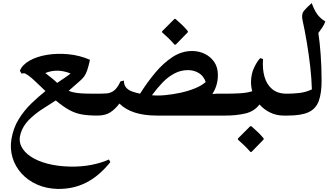

<svg xmlns="http://www.w3.org/2000/svg" viewBox="-20 -750 2174 1246"><path d="M353 476Q280 474 220.5 447.5Q161 421 120 376Q79 331 61.5 273.5Q44 216 54 154Q66 81 101.5 23.5Q137 -34 184 -79Q231 -124 275 -159Q238 -194 210 -221Q182 -248 163 -261Q154 -267 145 -272Q136 -277 120 -272L109 -291Q124 -329 171 -356Q218 -383 284.5 -394Q351 -405 424 -398Q497 -391 564 -362Q554 -317 545.5 -293Q537 -269 527 -255Q517 -241 500 -226L426 -161Q447 -151 478 -147Q509 -143 544 -142.5Q579 -142 610 -142Q630 -142 639.5 -120.5Q649 -99 649 -73Q649 -46 639.5 -23Q630 0 610 0Q552 0 510 -7.5Q468 -15 429 -36.5Q390 -58 342 -98Q299 -71 251.5 -40Q204 -9 166.5 29Q129 67 114 116Q100 161 118 199Q136 237 179.5 266Q223 295 287.5 312Q352 329 431 331Q507 333 573 320Q639 307 687 285L696 302Q623 393 538.5 435.5Q454 478 353 476ZM351 -212Q372 -227 394.5 -241.5Q417 -256 438 -273Q352 -308 274 -276Q297 -258 316 -243Q335 -228 351 -212Z M889 -142Q934 -214 986.5 -277Q1039 -340 1099 -379.5Q1159 -419 1226 -419Q1271 -419 1309 -400.5Q1347 -382 1370.5 -347.5Q1394 -313 1394 -263Q1394 -195 1358 -140L1388 -142H1442Q1461 -142 1472.5 -119.5Q1484 -97 1484 -70Q1484 -44 1473 -22Q1462 0 1442 0H1035Q1026 0 1016.5 0Q1007 0 998 0Q833 0 755 -78Q727 -41 695 -20.5Q663 0 613 0Q577 0 559.5 -23Q542 -46 542 -72Q542 -98 560 -120Q578 -142 613 -142Q647 -142 673 -144Q699 -146 720.5 -162.5Q742 -179 762 -222L784 -227Q784 -197 800 -180Q816 -163 840.5 -155Q865 -147 889 -142ZM966 -132Q1002 -128 1051 -132.5Q1100 -137 1151 -148Q1202 -159 1246 -177Q1290 -195 1315 -218Q1301 -258 1269.5 -276.5Q1238 -295 1200 -295Q1153 -295 1111.5 -273Q1070 -251 1034.5 -214Q999 -177 966 -132ZM1113 -460Q1094 -482 1074 -501.5Q1054 -521 1032 -540V-547L1112 -627H1119Q1140 -609 1160 -590Q1180 -571 1199 -548V-541L1120 -460Z M1609 -217Q1609 -269 1629 -311Q1649 -353 1669 -373L1687 -367Q1682 -303 1696.5 -252Q1711 -201 1746.5 -171.5Q1782 -142 1840 -142H1845Q1865 -142 1878 -126Q1891 -110 1891 -87V-57Q1891 -32 1878 -16Q1865 0 1845 0H1820Q1774 0 1733.5 -19.5Q1693 -39 1664 -72Q1630 -27 1572 -13.5Q1514 0 1444 0Q1410 0 1392 -22Q1374 -44 1374 -70Q1373 -97 1390.5 -119.5Q1408 -142 1444 -142Q1489 -142 1535.5 -144.5Q1582 -147 1617 -158Q1609 -187 1609 -217ZM1605 236Q1586 214 1566 194.5Q1546 175 1524 156V149L1604 69H1611Q1632 87 1652 106Q1672 125 1691 148V155L1612 236Z M2091 -611Q2084 -589 2069 -568Q2054 -547 2046 -536Q2055 -478 2061 -396Q2067 -314 2067 -226Q2067 -143 2048 -93Q2029 -43 1981.5 -21.5Q1934 0 1847 0Q1814 0 1797.5 -22Q1781 -44 1781 -70Q1781 -97 1797.5 -119.5Q1814 -142 1847 -142Q1879 -142 1921.5 -146.5Q1964 -151 2004 -170Q2002 -242 1993 -320Q1984 -398 1971 -475.5Q1958 -553 1943 -621Q1935 -659 1952.5 -680Q1970 -701 2003 -730Q2017 -690 2036.5 -661Q2056 -632 2091 -611Z"/></svg>

Font: Bona Nova SC
Style: Bold
Weight: 700
Designer: Mateusz Machalski
Foundry: Capitalics
Version: Version 4.001; ttfautohint (v1.8.4.7-5d5b)